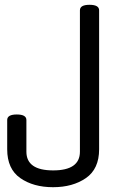

<svg xmlns="http://www.w3.org/2000/svg" viewBox="-20 -765 543 800"><path d="M313 -133V-722Q313 -745 353 -745Q393 -745 393 -722V-143Q393 -61 338 -23Q283 15 201 15Q119 15 64.5 -23Q10 -61 10 -143V-265Q10 -288 50 -288Q90 -288 90 -265V-133Q90 -55 201.5 -55Q313 -55 313 -133Z"/></svg>

Font: Offside
Style: Regular
Weight: 400
Designer: Eduardo Rodriguez Tunni
Foundry: Eduardo Rodriguez Tunni
Version: Version 1.001